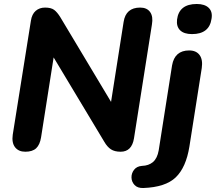

<svg xmlns="http://www.w3.org/2000/svg" viewBox="-20 -752 1082 963"><path d="M107 9Q73 9 55.5 -13.5Q38 -36 44 -77L135 -648Q140 -681 159 -697.5Q178 -714 206 -714Q236 -714 251.5 -702.5Q267 -691 283 -665L537 -241L600 -642Q611 -714 683 -714Q717 -714 733 -691.5Q749 -669 742 -629L652 -58Q641 9 585 9Q555 9 536.5 -3Q518 -15 503 -41L249 -464L186 -63Q180 -26 161.5 -8.5Q143 9 107 9ZM943 -581Q903 -581 883.5 -600Q864 -619 868 -654Q878 -732 967 -732Q1007 -732 1027 -712.5Q1047 -693 1041 -658Q1030 -581 943 -581ZM699 191Q670 192 655 176Q640 160 639.5 138.5Q639 117 652.5 99.5Q666 82 692 80Q726 79 747.5 60.5Q769 42 776 2L843 -424Q856 -499 929 -499Q964 -499 981 -476Q998 -453 992 -411L930 -17Q913 88 861.5 137.5Q810 187 699 191Z"/></svg>

Font: Nunito ExtraBold
Style: Italic
Weight: 800
Italic angle: -9°
Designer: Vernon Adams
Foundry: Vernon Adams
Version: Version 3.601; ttfautohint (v1.8.2.53-6de2)